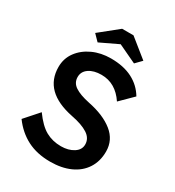

<svg xmlns="http://www.w3.org/2000/svg" viewBox="-213 -1023 1053 1156"><g transform="rotate(30 313.5 -445.0)"><path d="M316 10Q224 10 156 -25Q88 -60 39 -127L124 -223Q173 -155 220 -129Q267 -103 326 -103Q377 -103 412.5 -125.5Q448 -148 448 -185Q448 -228 407.5 -254Q367 -280 294 -294Q75 -338 75 -510Q75 -569 108.5 -614.5Q142 -660 198.5 -686Q255 -712 324 -712Q412 -712 473.5 -680.5Q535 -649 570 -590L484 -505Q422 -598 324 -598Q271 -598 238 -575.5Q205 -553 205 -515Q205 -475 239.5 -452Q274 -429 341 -415Q451 -393 514.5 -342Q578 -291 578 -211Q578 -143 545.5 -93Q513 -43 454 -16.5Q395 10 316 10ZM205 -755 164 -797 292 -900H371L499 -797L458 -755L331 -815Z"/></g></svg>

Font: Lexend Deca Medium
Style: Regular
Weight: 500
Designer: Bonnie Shaver-Troup, Thomas Jockin
Foundry: Lexend
Version: Version 1.008; ttfautohint (v1.8.4.7-5d5b)